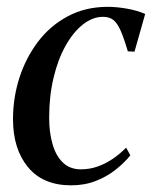

<svg xmlns="http://www.w3.org/2000/svg" viewBox="-20 -546 459 576"><path d="M193.5 10Q109 10 64 -44.5Q19 -99 19 -188.5Q19 -252.5 38.2 -312.5Q57.5 -372.5 94 -420.8Q130.5 -469 183.5 -497.2Q236.5 -525.5 303.5 -525.5Q330 -525.5 361.2 -520Q392.5 -514.5 415.5 -504L383.5 -391L363.5 -392Q351.5 -432.5 341.5 -455Q331.5 -477.5 319.5 -486.5Q307.5 -495.5 289 -495.5Q258 -495.5 229 -472.8Q200 -450 177 -409.2Q154 -368.5 140.8 -313.2Q127.5 -258 127.5 -193Q127.5 -148 137.8 -113Q148 -78 169 -58Q190 -38 222.5 -38Q248.5 -38 272.2 -46.2Q296 -54.5 317.5 -69Q339 -83.5 358.5 -103L371 -80Q353 -57.5 326.8 -36.8Q300.5 -16 267 -3Q233.5 10 193.5 10Z"/></svg>

Font: Merriweather 120pt
Style: Italic
Weight: 400
Italic angle: -7.8°
Version: Version 2.101